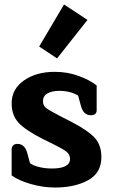

<svg xmlns="http://www.w3.org/2000/svg" viewBox="-20 -823 505 858"><path d="M155 -615 266 -803 371 -734 235 -562ZM32 -39V-156Q32 -166 38.5 -173Q45 -180 58 -180Q92 -180 103 -135L114 -94Q128 -83 155 -76.5Q182 -70 212 -70Q293 -70 293 -113Q293 -133 276 -146Q259 -159 206 -185L171 -202Q94 -241 63 -274.5Q32 -308 32 -361Q32 -425 87 -463.5Q142 -502 225 -502Q282 -502 332 -483.5Q382 -465 412 -441V-330Q412 -320 405.5 -314Q399 -308 386 -308Q352 -308 341 -352L329 -396Q294 -417 245 -417Q212 -417 192 -405.5Q172 -394 172 -371Q172 -351 186.5 -340Q201 -329 253 -302L302 -277Q373 -240 403 -207.5Q433 -175 433 -121Q433 -50 373.5 -17.5Q314 15 226 15Q171 15 116.5 -1Q62 -17 32 -39Z"/></svg>

Font: Maitree
Style: Bold
Weight: 700
Designer: CadsonDemak Team
Foundry: CadsonDemak
Version: Version 1.002